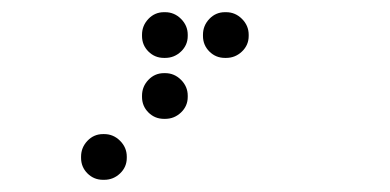

<svg xmlns="http://www.w3.org/2000/svg" viewBox="-20 -208 640 315"><path d="M249 -188Q234 -188 223.5 -177Q213 -166 213 -151V-149Q213 -134 223.5 -123.5Q234 -113 249 -113H251Q266 -113 277 -123.5Q288 -134 288 -149V-151Q288 -166 277 -177Q266 -188 251 -188ZM349 -188Q334 -188 323.5 -177Q313 -166 313 -151V-149Q313 -134 323.5 -123.5Q334 -113 349 -113H351Q366 -113 377 -123.5Q388 -134 388 -149V-151Q388 -166 377 -177Q366 -188 351 -188ZM249 -88Q234 -88 223.5 -77Q213 -66 213 -51V-49Q213 -34 223.5 -23.5Q234 -13 249 -13H251Q266 -13 277 -23.5Q288 -34 288 -49V-51Q288 -66 277 -77Q266 -88 251 -88ZM149 12Q134 12 123.5 23Q113 34 113 49V51Q113 66 123.5 76.5Q134 87 149 87H151Q166 87 177 76.5Q188 66 188 51V49Q188 34 177 23Q166 12 151 12Z"/></svg>

Font: Doto Rounded
Style: Bold
Weight: 700
Monospace: yes
Version: Version 1.000